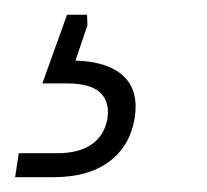

<svg xmlns="http://www.w3.org/2000/svg" viewBox="-33 -34 278 258"><path d="M-12.7 204.1 -7.8 171.9H43.5Q73.2 171.9 90.3 159.9Q107.4 147.9 111.3 125.5Q114.7 103 101.8 90.6Q88.9 78.1 56.6 78.1H23.9L57.1 -14.2H84L84.5 0L68.4 47.4Q112.8 48.8 133.3 68.6Q153.8 88.4 147.9 125Q141.6 162.6 113.5 183.3Q85.4 204.1 38.6 204.1Z"/></svg>

Font: Inter ExtraLight
Style: Italic
Weight: 250
Italic angle: -9.3988°
Designer: Rasmus Andersson
Foundry: rsms
Version: Version 4.001;git-66647c0bb